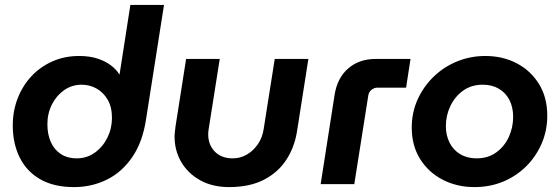

<svg xmlns="http://www.w3.org/2000/svg" viewBox="-20 -750 2282 782"><path d="M281 12Q200 12 144.5 -19.5Q89 -51 60.5 -108Q32 -165 32 -239Q32 -298 52 -349.5Q72 -401 108 -439.5Q144 -478 193.5 -500Q243 -522 302 -522Q345 -522 377 -511.5Q409 -501 431.5 -484Q454 -467 466 -447H467L511 -730H648L575 -265Q561 -172 519 -110.5Q477 -49 415.5 -18.5Q354 12 281 12ZM292 -105Q334 -105 366.5 -128.5Q399 -152 417.5 -189.5Q436 -227 436 -270Q436 -314 418.5 -344Q401 -374 373 -389.5Q345 -405 313 -405Q273 -405 241.5 -383Q210 -361 191.5 -324.5Q173 -288 173 -244Q173 -203 187 -171.5Q201 -140 228 -122.5Q255 -105 292 -105Z M1236 -510 1190 -217Q1180 -151 1146 -99Q1112 -47 1054 -17.5Q996 12 913 12Q845 12 795 -16Q745 -44 718 -90.5Q691 -137 691 -194Q691 -203 692.5 -214.5Q694 -226 695 -236L738 -510H875L830 -225Q829 -219 828.5 -213.5Q828 -208 828 -203Q828 -160 855 -132.5Q882 -105 928 -105Q959 -105 985.5 -120.5Q1012 -136 1030.5 -163Q1049 -190 1054 -225L1099 -510Z M1286 0 1343 -365Q1354 -433 1398.5 -471.5Q1443 -510 1511 -510H1652L1634 -393H1517Q1504 -393 1493 -384Q1482 -375 1480 -361L1423 0Z M1913 12Q1841 12 1783 -18Q1725 -48 1691 -102.5Q1657 -157 1657 -230Q1657 -292 1681 -345Q1705 -398 1746.5 -438Q1788 -478 1842 -500Q1896 -522 1957 -522Q2028 -522 2085 -492Q2142 -462 2175.5 -407.5Q2209 -353 2209 -279Q2209 -218 2186 -165Q2163 -112 2122.5 -72Q2082 -32 2028.5 -10Q1975 12 1913 12ZM1921 -105Q1968 -105 2001.5 -129.5Q2035 -154 2052.5 -192.5Q2070 -231 2070 -274Q2070 -313 2055 -342.5Q2040 -372 2012 -388.5Q1984 -405 1946 -405Q1900 -405 1866.5 -381Q1833 -357 1814.5 -318.5Q1796 -280 1796 -236Q1796 -199 1811 -169Q1826 -139 1854.5 -122Q1883 -105 1921 -105Z"/></svg>

Font: MuseoModerno Thin SemiBold
Style: Italic
Weight: 600
Italic angle: -9°
Version: Version 1.003